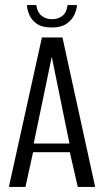

<svg xmlns="http://www.w3.org/2000/svg" viewBox="-20 -739 411 759"><path d="M15.1 0 145.7 -591H226.9L356.2 0H287.5L256 -137.3H110.8L80.6 0ZM113.2 -171.5H254.6L184.6 -514.4ZM184.5 -630.3Q146.4 -630.3 125.3 -645.2Q104.1 -660.2 95.6 -681Q87.1 -701.9 86.4 -719.1H123.5Q127.1 -691.1 144 -677.1Q160.9 -663.1 184.8 -663.1Q210.3 -663.1 227.1 -676.6Q243.9 -690.1 247 -719.1H284.4Q283 -699 272.8 -678.4Q262.7 -657.9 241.6 -644.1Q220.5 -630.3 184.5 -630.3Z"/></svg>

Font: Alumni Sans Thin
Style: Regular
Weight: 100
Designer: Robert E. Leuschke
Foundry: Robert E. Leuschke
Version: Version 1.018